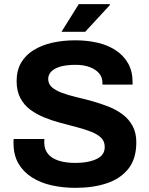

<svg xmlns="http://www.w3.org/2000/svg" viewBox="-20 -892 719 924"><path d="M343 12Q283 12 229 0Q175 -12 133.5 -38.5Q92 -65 68.5 -105.5Q45 -146 45 -204Q45 -209 45 -214.5Q45 -220 46 -223H194Q193 -220 193 -215Q193 -210 193 -206Q193 -174 210.5 -152Q228 -130 262 -119Q296 -108 341 -108Q370 -108 392.5 -111.5Q415 -115 432.5 -121.5Q450 -128 461.5 -137Q473 -146 478.5 -158Q484 -170 484 -185Q484 -212 466.5 -229Q449 -246 418.5 -258Q388 -270 350 -280Q312 -290 272 -300.5Q232 -311 194 -326.5Q156 -342 126 -364Q96 -386 78 -420Q60 -454 60 -502Q60 -553 81.5 -590Q103 -627 142 -651Q181 -675 232 -686.5Q283 -698 343 -698Q399 -698 449 -686.5Q499 -675 537 -650Q575 -625 596.5 -587Q618 -549 618 -497V-485H473V-493Q473 -520 457 -539Q441 -558 412 -569Q383 -580 344 -580Q302 -580 272.5 -572Q243 -564 227.5 -548.5Q212 -533 212 -512Q212 -488 229.5 -472.5Q247 -457 277.5 -445.5Q308 -434 346 -425Q384 -416 424 -405Q464 -394 502 -379Q540 -364 570 -341.5Q600 -319 618 -286Q636 -253 636 -207Q636 -128 598 -80Q560 -32 494 -10Q428 12 343 12ZM276 -739 359 -872H508L509 -868L390 -739Z"/></svg>

Font: Archivo SemiBold
Style: Bold
Weight: 700
Version: Version 2.001